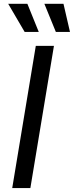

<svg xmlns="http://www.w3.org/2000/svg" viewBox="-20 -962 378 982"><path d="M255.9 -727.5 135.3 0H42.5L163.1 -727.5ZM265.6 -798.8 207 -942.4H304.7L337.9 -798.8ZM106 -798.8 22 -942.4H120.1L178.2 -798.8Z"/></svg>

Font: Inter
Style: Italic
Weight: 400
Italic angle: -9.3988°
Designer: Rasmus Andersson
Foundry: rsms
Version: Version 4.001;git-66647c0bb